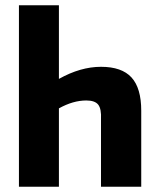

<svg xmlns="http://www.w3.org/2000/svg" viewBox="-20 -710 590 730"><path d="M364 -456Q443 -456 480 -415.5Q517 -375 517 -289V0H364V-256Q366 -296 353.5 -312Q341 -328 308 -328Q258 -328 204 -298V0H52V-690H204V-410Q286 -456 364 -456Z"/></svg>

Font: exo2condensed_b
Style: Bold
Weight: 700
Width: 3
Designer: Natanael Gama
Version: Version 1.001;PS 001.001;hotconv 1.0.70;makeotf.lib2.5.58329